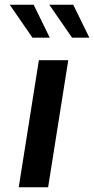

<svg xmlns="http://www.w3.org/2000/svg" viewBox="-20 -790 397 810"><path d="M144 -536H268L183 0H59ZM21 -770H122L190 -631H117ZM188 -770H289L357 -631H284Z"/></svg>

Font: Exo SemiBold
Style: Italic
Weight: 600
Italic angle: -9°
Designer: Natanael Gama
Foundry: Natanael Gama
Version: Version 1.500; ttfautohint (v1.6)